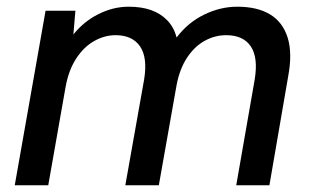

<svg xmlns="http://www.w3.org/2000/svg" viewBox="-20 -553 937 573"><path d="M24 0 116 -521H205L199 -450Q230 -489 274 -511Q318 -533 364 -533Q402 -533 430.5 -523Q459 -513 479 -492.5Q499 -472 507 -441Q541 -486 589.5 -509.5Q638 -533 688 -533Q748 -533 786 -510Q824 -487 838.5 -440.5Q853 -394 840 -325L784 0H685L740 -315Q751 -381 728.5 -414.5Q706 -448 655 -448Q621 -448 590.5 -431Q560 -414 538 -380.5Q516 -347 507 -299L454 0H354L410 -315Q421 -381 398 -414.5Q375 -448 325 -448Q292 -448 261 -430.5Q230 -413 207.5 -378.5Q185 -344 176 -295L124 0Z"/></svg>

Font: DM Sans 10pt Medium
Style: Italic
Weight: 500
Italic angle: -10°
Version: Version 4.004;gftools[0.9.30]